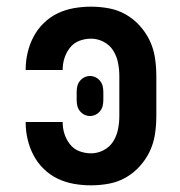

<svg xmlns="http://www.w3.org/2000/svg" viewBox="-20 -548 540 576"><path d="M253 8Q227 8 201.5 3.5Q176 -1 153 -12Q130 -23 111.5 -41Q93 -59 81 -81.5Q69 -104 63 -129.5Q57 -155 57 -180Q57 -181 57 -181.5Q57 -182 57 -182H168Q168 -182 168 -181.5Q168 -181 168 -181Q168 -163 173.5 -146Q179 -129 190 -115Q201 -101 218 -94.5Q235 -88 253 -88Q273 -88 291 -97.5Q309 -107 319.5 -123.5Q330 -140 334 -160Q338 -180 338 -200V-320Q338 -340 334 -360Q330 -380 319.5 -396.5Q309 -413 291 -422.5Q273 -432 253 -432Q235 -432 218 -425.5Q201 -419 190 -405Q179 -391 173.5 -374Q168 -357 168 -339Q168 -339 168 -338.5Q168 -338 168 -338H57Q57 -338 57 -338.5Q57 -339 57 -340Q57 -365 63 -390.5Q69 -416 81 -438.5Q93 -461 111.5 -479Q130 -497 153 -508Q176 -519 201.5 -523.5Q227 -528 253 -528Q280 -528 307 -523Q334 -518 357.5 -504.5Q381 -491 399.5 -470.5Q418 -450 429.5 -425.5Q441 -401 445 -374Q449 -347 449 -320V-200Q449 -173 445 -146Q441 -119 429.5 -94.5Q418 -70 399.5 -49.5Q381 -29 357.5 -15.5Q334 -2 307 3Q280 8 253 8ZM250 -200Q241 -200 233 -204Q225 -208 219.5 -215Q214 -222 212 -230.5Q210 -239 210 -248V-272Q210 -281 212 -289.5Q214 -298 219.5 -305Q225 -312 233 -316Q241 -320 250 -320Q259 -320 267 -316Q275 -312 280.5 -305Q286 -298 288 -289.5Q290 -281 290 -272V-248Q290 -239 288 -230.5Q286 -222 280.5 -215Q275 -208 267 -204Q259 -200 250 -200Z"/></svg>

Font: Iosevka SS08 Regular
Style: Bold
Weight: 700
Monospace: yes
Designer: Belleve Invis
Foundry: Belleve Invis
Version: Version 16.3.4; ttfautohint (v1.8.4)